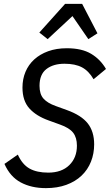

<svg xmlns="http://www.w3.org/2000/svg" viewBox="-20 -959 567 991"><path d="M217 12Q142 12 87 -17.5Q32 -47 3 -113L72 -161Q95 -110 132.5 -89Q170 -68 229 -68Q298 -68 337.5 -106.5Q377 -145 377 -207Q377 -249 357.5 -274Q338 -299 290 -316L232 -337Q167 -360 131.5 -399.5Q96 -439 96 -507Q96 -551 111.5 -588Q127 -625 156.5 -652Q186 -679 228.5 -694.5Q271 -710 325 -710Q402 -710 450 -681.5Q498 -653 527 -603L463 -550Q438 -593 403 -611.5Q368 -630 313 -630Q255 -630 219.5 -602.5Q184 -575 184 -516Q184 -473 204.5 -450Q225 -427 267 -412L325 -391Q400 -364 433 -322Q466 -280 466 -214Q466 -166 449.5 -124.5Q433 -83 401 -52.5Q369 -22 322.5 -5Q276 12 217 12ZM404 -939 483 -787 436 -757 354 -876 226 -757 183 -791 316 -939Z"/></svg>

Font: IBM Plex Sans Condensed Text
Style: Italic
Weight: 450
Width: 3
Italic angle: -11°
Designer: Mike Abbink, Paul van der Laan, Pieter van Rosmalen
Foundry: Bold Monday
Version: Version 1.1